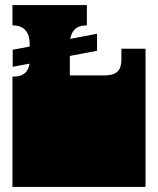

<svg xmlns="http://www.w3.org/2000/svg" viewBox="-20 -736 624 756"><path d="M29 -171V-172Q29 -185 29 -191Q29 -197 29 -209V-260Q29 -269 29 -273.5Q29 -278 29 -282.5Q29 -287 29 -296V-297Q29 -310 29 -316Q29 -322 29 -334V-434Q65 -434 81 -451Q97 -468 97 -500V-564Q97 -597 80.5 -616.5Q64 -636 29 -636V-716H322V-636Q287 -636 271 -616.5Q255 -597 255 -564V-439H391Q427 -439 442.5 -454Q458 -469 458 -500V-544H553V-334Q553 -321 553 -315Q553 -309 553 -297V-296Q553 -287 553 -282.5Q553 -278 553 -273.5Q553 -269 553 -260V-209Q553 -196 553 -190Q553 -184 553 -172V-171Q553 -162 553 -157.5Q553 -153 553 -148.5Q553 -144 553 -135V0H29V-135Q29 -144 29 -148.5Q29 -153 29 -157.5Q29 -162 29 -171ZM30 -540 362 -603V-536L30 -473Z"/></svg>

Font: Danfo
Style: Regular
Weight: 400
Version: Version 1.000;Glyphs 3.2 (3236)